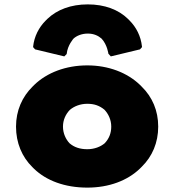

<svg xmlns="http://www.w3.org/2000/svg" viewBox="-20 -833 794 875"><path d="M284 -587V-588C288 -627 315 -657 315 -657C328 -669 351 -680 380 -680C408 -680 428 -670 443 -657C469 -629 474 -588 474 -588L475 -587L485 -576L618 -608L627 -618V-621C622 -668 601 -709 570 -740L563 -747C520 -789 457 -813 380 -813C303 -813 240 -789 196 -747L188 -739C157 -708 136 -667 131 -621V-618L140 -608L273 -576ZM298 -332C318 -349 346 -360 378 -360C409 -360 433 -352 456 -333C474 -314 487 -287 487 -256C487 -226 477 -201 457 -180C438 -164 410 -153 378 -153C344 -153 318 -162 297 -180C280 -198 267 -225 267 -256C267 -286 279 -312 298 -332ZM128 -71 135 -64C191 -10 275 22 378 22C477 22 561 -10 618 -65L626 -73C674 -120 701 -183 701 -256C701 -329 674 -391 626 -438L618 -446C560 -502 474 -535 378 -535C280 -535 194 -502 136 -446L129 -439C81 -392 53 -329 53 -256C53 -182 80 -118 128 -71Z"/></svg>

Font: Hussar Woodtype
Style: Ultra
Weight: 900
Foundry: Cannot Into Space Fonts
Version: Version 1.07